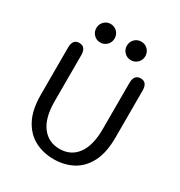

<svg xmlns="http://www.w3.org/2000/svg" viewBox="-188 -925 995 1064"><g transform="rotate(30 309.5 -393.0)"><path d="M310 10.5Q243.5 10.5 189.5 -17.8Q135.5 -46 103.2 -106.8Q71 -167.5 71 -265V-565Q71 -619 113 -619Q155.5 -619 155.5 -565V-270Q155.5 -165 197 -110Q238.5 -55 310 -55Q382 -55 422.8 -110Q463.5 -165 463.5 -270V-565Q463.5 -619 506 -619Q548 -619 548 -565V-265Q548 -167.5 516.2 -106.8Q484.5 -46 430.8 -17.8Q377 10.5 310 10.5ZM211 -678.5Q186.5 -678.5 169.5 -695.8Q152.5 -713 152.5 -737.5Q152.5 -762.5 169.5 -779.8Q186.5 -797 211 -797Q235.5 -797 252.5 -779.8Q269.5 -762.5 269.5 -737.5Q269.5 -713 252.5 -695.8Q235.5 -678.5 211 -678.5ZM407 -678.5Q382 -678.5 365 -695.8Q348 -713 348 -737.5Q348 -762.5 365 -779.8Q382 -797 407 -797Q431.5 -797 448.8 -779.8Q466 -762.5 466 -737.5Q466 -713 448.8 -695.8Q431.5 -678.5 407 -678.5Z"/></g></svg>

Font: Sono ExtraLight Monospace
Style: Regular
Weight: 400
Version: Version 2.112